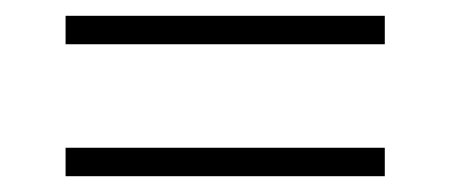

<svg xmlns="http://www.w3.org/2000/svg" viewBox="-20 -407 570 243"><path d="M63 -351V-387H467V-351ZM63 -184V-220H467V-184Z"/></svg>

Font: TypoPRO Titillium Maps
Style: 1 wt
Weight: 100
Designer: Campivisivi
Foundry: Accademia di Belle Arti di Urbino and students of MA course of Visual design
Version: Version 001.001